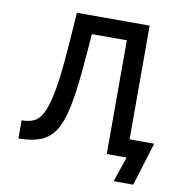

<svg xmlns="http://www.w3.org/2000/svg" viewBox="-82 -693 827 886"><g transform="rotate(10 331.5 -250.0)"><path d="M509 118 549 0H517V-85H663L601 118ZM456 0V-533H228V-618H548V0ZM42 0V-85Q73 -85 97 -95Q121 -105 137.5 -135Q154 -165 167 -223.5Q180 -282 189 -378.5Q198 -475 207 -618H298Q288 -467 278 -359.5Q268 -252 253 -182Q238 -112 212.5 -72.5Q187 -33 145.5 -16.5Q104 0 42 0Z"/></g></svg>

Font: Victor Mono SemiBold
Style: Regular
Weight: 600
Monospace: yes
Designer: Rune Bjørnerås
Version: Version 1.561;gftools[0.9.30]